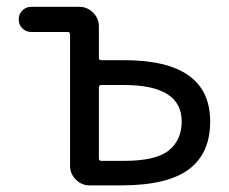

<svg xmlns="http://www.w3.org/2000/svg" viewBox="-20 -567 674 566"><path d="M279.3 -316.4Q271.5 -316.4 271.5 -308.6V-99.6Q271.5 -92.8 279.3 -92.8H345.7Q439.5 -92.8 477.5 -123.5Q515.6 -154.3 515.6 -209Q515.6 -316.4 345.7 -316.4ZM186.5 -464.8Q186.5 -472.7 179.7 -472.7H72.3Q56.6 -472.7 45.9 -483.4Q35.2 -494.1 35.2 -509.8Q35.2 -525.4 45.9 -536.1Q56.6 -546.9 72.3 -546.9H213.9Q237.3 -546.9 254.4 -529.8Q271.5 -512.7 271.5 -489.3V-396.5Q271.5 -389.6 279.3 -389.6H345.7Q599.6 -389.6 599.6 -209Q599.6 -114.3 536.1 -67.4Q472.7 -20.5 336.9 -20.5H244.1Q220.7 -20.5 203.6 -37.6Q186.5 -54.7 186.5 -78.1Z"/></svg>

Font: Gen Jyuu Gothic P Regular
Style: Regular
Weight: 400
Designer: [Source Han Sans]
Ryoko NISHIZUKA  (kana & ideographs); Paul D. Hunt (Latin, Greek & Cyrillic); Wenlong ZHANG  (bopomofo
Version: Version 1.002.20150607